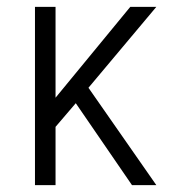

<svg xmlns="http://www.w3.org/2000/svg" viewBox="-20 -540 540 560"><path d="M436 0H365L201 -239L142 -170V0H82V-520H142V-255L360 -520H436L238 -284Z"/></svg>

Font: Iosevka Fixed Light
Style: Regular
Weight: 300
Monospace: yes
Designer: Belleve Invis
Foundry: Belleve Invis
Version: Version 32.3.0